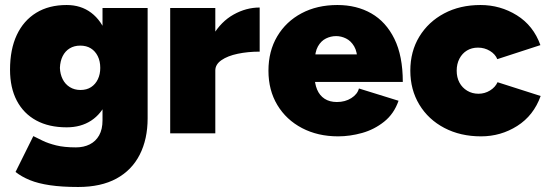

<svg xmlns="http://www.w3.org/2000/svg" viewBox="-20 -532 2187 766"><path d="M292 214Q227 214 179.5 207Q132 200 99 186.5Q66 173 42 154L113 11Q129 19 150.5 29.5Q172 40 204 48Q236 56 283 56Q314 56 338 44Q362 32 375.5 8Q389 -16 389 -52V-500H569V-60Q569 23 537.5 85Q506 147 444.5 180.5Q383 214 292 214ZM246 -24Q175 -24 124.5 -51.5Q74 -79 47 -130.5Q20 -182 20 -254Q20 -335 47 -392.5Q74 -450 124.5 -481Q175 -512 246 -512Q303 -512 344 -481Q385 -450 406.5 -391.5Q428 -333 428 -250Q428 -179 406.5 -128.5Q385 -78 344 -51Q303 -24 246 -24ZM301 -173Q326 -173 343.5 -184.5Q361 -196 370.5 -216Q380 -236 380 -261Q380 -288 370 -308Q360 -328 342.5 -339Q325 -350 300 -350Q276 -350 258 -339Q240 -328 230 -308Q220 -288 219 -261Q220 -236 230 -216Q240 -196 258.5 -184.5Q277 -173 301 -173Z M797 -255Q797 -336 829.5 -391Q862 -446 912 -474Q962 -502 1016 -502V-326Q969 -326 928.5 -317.5Q888 -309 863.5 -292Q839 -275 839 -251ZM659 0V-500H839V0Z M1329 12Q1248 12 1185 -21Q1122 -54 1086.5 -113Q1051 -172 1051 -250Q1051 -328 1086 -387Q1121 -446 1183 -479Q1245 -512 1326 -512Q1403 -512 1461.5 -478.5Q1520 -445 1553.5 -377Q1587 -309 1587 -205H1213L1235 -231Q1235 -199 1245 -175Q1255 -151 1275 -138Q1295 -125 1324 -125Q1357 -125 1381.5 -140.5Q1406 -156 1412 -179L1570 -130Q1552 -78 1512.5 -46.5Q1473 -15 1424.5 -1.5Q1376 12 1329 12ZM1236 -286 1217 -315H1424L1406 -286Q1406 -325 1393 -347Q1380 -369 1360.5 -378.5Q1341 -388 1321 -388Q1300 -388 1280.5 -378.5Q1261 -369 1248.5 -347Q1236 -325 1236 -286Z M1899 12Q1817 12 1753 -21.5Q1689 -55 1653 -114.5Q1617 -174 1617 -250Q1617 -327 1653 -386Q1689 -445 1752 -478.5Q1815 -512 1897 -512Q1976 -512 2042 -471Q2108 -430 2136 -352L1964 -296Q1956 -316 1934.5 -329Q1913 -342 1887 -342Q1862 -342 1843 -330.5Q1824 -319 1813 -298Q1802 -277 1802 -250Q1802 -223 1813 -202.5Q1824 -182 1844 -170Q1864 -158 1889 -158Q1914 -158 1935 -171Q1956 -184 1965 -204L2137 -149Q2109 -71 2043.5 -29.5Q1978 12 1899 12Z"/></svg>

Font: Figtree Black
Style: Regular
Weight: 900
Designer: Erik Kennedy
Foundry: Erik Kennedy
Version: Version 2.001;gftools[0.9.30]